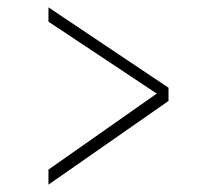

<svg xmlns="http://www.w3.org/2000/svg" viewBox="-20 -559 570 523"><path d="M407 -304 112 -500V-539L439 -320V-284L112 -56V-97Z"/></svg>

Font: TypoPRO Titillium Title
Style: Regular
Weight: 250
Designer: Campivisivi
Foundry: Accademia di Belle Arti di Urbino and students of MA course of Visual design
Version: 1.000